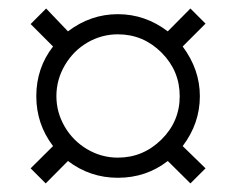

<svg xmlns="http://www.w3.org/2000/svg" viewBox="-20 -554 540 447"><path d="M64.5 -330.1Q64.5 -395.5 103.5 -445.8L51.3 -498L87.4 -534.2L138.2 -481Q190.9 -521 254.4 -521Q317.9 -521 370.6 -481L423.3 -534.2L458.5 -499L405.3 -445.8Q445.3 -392.1 445.3 -330.1Q445.3 -266.6 405.3 -213.9L458.5 -162.1L423.3 -127L370.6 -179.2Q320.3 -140.1 254.4 -140.1Q189.5 -140.1 138.2 -179.2L86.4 -127L51.3 -162.1L103.5 -213.9Q64.5 -265.1 64.5 -330.1ZM111.3 -330.1Q111.3 -292.5 130.6 -259.3Q149.9 -226.1 183.1 -206.5Q216.3 -187 254.4 -187Q313 -187 355.7 -229Q398.4 -271 398.4 -330.1Q398.4 -389.2 356 -431.6Q313.5 -474.1 254.4 -474.1Q216.8 -474.1 183.8 -455.1Q150.9 -436 131.1 -402.3Q111.3 -368.7 111.3 -330.1Z"/></svg>

Font: Tinos
Style: Italic
Weight: 400
Italic angle: -16.333°
Designer: Steve Matteson
Foundry: Monotype Imaging Inc.
Version: Version 1.32